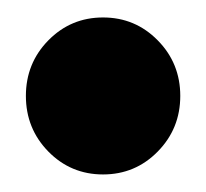

<svg xmlns="http://www.w3.org/2000/svg" viewBox="-20 -191 237 221"><path d="M161.6 -16.6Q135.7 9.8 98.6 9.8Q61.5 9.8 35.6 -16.6Q9.8 -43 9.8 -80.6Q9.8 -118.2 35.6 -144.5Q61.5 -170.9 98.6 -170.9Q135.7 -170.9 161.6 -144.5Q187.5 -118.2 187.5 -80.6Q187.5 -43 161.6 -16.6Z"/></svg>

Font: Klaudia
Style: Bold
Weight: 700
Designer: Wojciech Kalinowski "wmk69" (wmk69@o2.pl)
Foundry: Wojciech Kalinowski "wmk69" (wmk69@o2.pl)
Version: Version 3.1.0; 2021-05-10